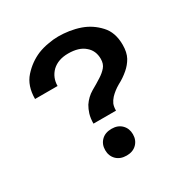

<svg xmlns="http://www.w3.org/2000/svg" viewBox="-135 -663 751 779"><g transform="rotate(-30 241.0 -274.0)"><path d="M240.2 4.9C259.8 4.9 275.4 -1 287.1 -12.7C298.8 -24.4 304.7 -39.4 304.7 -57.6C304.7 -75.8 298.8 -90.8 287.1 -102.5C275.4 -114.3 259.8 -120.1 240.2 -120.1C220.1 -120.1 204.1 -114.3 192.4 -102.5C180.7 -90.8 174.8 -75.8 174.8 -57.6C174.8 -39.4 180.7 -24.4 192.4 -12.7C204.1 -1 220.1 4.9 240.2 4.9ZM137.7 -379.9C137.7 -405.9 146.8 -428.1 165 -446.3C183.9 -463.9 209 -472.7 240.2 -472.7C274.1 -472.7 299.8 -464.8 317.4 -449.2C335.6 -434.2 344.7 -413.7 344.7 -387.7C344.7 -372.1 340.5 -359.4 332 -349.6C323.6 -339.8 313.2 -331.1 300.8 -323.2C285.8 -313.5 269.5 -303.7 252 -293.9C234.4 -283.5 219.7 -269.5 208 -252C202.1 -242.2 197.3 -231.1 193.4 -218.8C189.5 -205.7 187.5 -191.1 187.5 -174.8H293C293 -186.5 294.6 -196.6 297.9 -205.1C301.8 -213.5 307 -221.4 313.5 -228.5C325.2 -240.9 339.5 -252 356.4 -261.7C374 -270.8 390.3 -281.9 405.3 -294.9C418.3 -306 429 -319 437.5 -334C446 -349.6 450.2 -369.1 450.2 -392.6C450.2 -431.6 439.5 -462.6 418 -485.4C396.5 -508.8 371.1 -525.7 341.8 -536.1C324.9 -542 307.9 -546.2 291 -548.8C273.4 -551.4 256.5 -552.7 240.2 -552.7C224.6 -552.7 208.7 -551.1 192.4 -547.9C175.5 -545.2 158.9 -540.7 142.6 -534.2C113.3 -521.8 87.6 -503.3 65.4 -478.5C43.3 -453.8 32.2 -420.9 32.2 -379.9Z"/></g></svg>

Font: Helmet
Style: Regular
Weight: 400
Designer: Carl Enlund
Version: 1.0